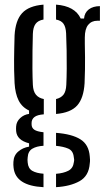

<svg xmlns="http://www.w3.org/2000/svg" viewBox="-20 -626 445 814"><path d="M164.4 167.6Q104.8 164.5 73.3 143.8Q41.8 123.2 37.6 85Q37 79.2 36.6 72.8Q36.3 66.3 36.9 60Q38.3 32.3 57.8 16.1Q77.2 -0.2 103.3 -4.3V-18.4Q51.6 -31.6 48.4 -70.4Q47.7 -77.3 48 -81Q48.3 -84.7 48.4 -90.1Q49.6 -110.3 65.4 -125.2Q81.1 -140.1 103.2 -143.1V-157.5Q73.4 -171.4 59 -200Q44.5 -228.7 41.8 -273.5Q40.4 -304 39.9 -327.7Q39.4 -351.3 39.7 -373.2Q39.9 -395.1 40.4 -419.8Q40.9 -444.4 41.8 -475.9Q45.4 -539.6 73.9 -570.5Q102.4 -601.4 164.4 -606.4V-543.2Q141.1 -539.1 130.7 -524.6Q120.2 -510.1 119.3 -482.3Q118.3 -451.7 117.8 -412.6Q117.3 -373.6 117.5 -334.9Q117.8 -296.3 119.3 -266.2Q120.7 -238.5 132.5 -224.4Q144.2 -210.3 165.7 -206.1V-141.3Q138.2 -139.3 126 -129.8Q113.9 -120.3 113.9 -104.5Q113.9 -103.6 113.9 -102Q113.9 -100.4 113.9 -99Q113.9 -84 125.4 -76.1Q136.9 -68.2 164.4 -65.3V-8Q135.2 -6.3 117.1 4.4Q99 15.1 97.4 41Q96.6 45.9 96.6 51.8Q96.7 57.7 97.4 63.3Q99.5 88.2 117 98.3Q134.6 108.4 164.4 110.5ZM217.6 167.5V110.9Q249.6 108.3 269.9 97.8Q290.1 87.3 293.1 61.7Q294.6 55.8 294.3 50.2Q294.1 44.6 292.6 38.6Q289.7 12.8 269.2 4Q248.8 -4.8 217.6 -7.7V-62.8Q284.9 -57.8 320.9 -35.3Q356.9 -12.8 360.6 37.3Q361.3 43.2 361.6 51Q361.8 58.8 360.6 66.8Q356.9 120.1 317.1 142.2Q277.2 164.2 217.6 167.5ZM217.6 -142.8V-206.1Q238.1 -210.8 248.9 -224.3Q259.7 -237.8 261.1 -266.1Q262.6 -297.7 262.9 -335.4Q263.2 -373 262.5 -411.9Q261.8 -450.7 260.3 -484.8Q258.9 -511.4 249.3 -525.2Q239.8 -539 217.6 -543.1V-606.4Q297.7 -600.4 322.2 -547.4H336.3Q338.3 -572.4 356.5 -586.2Q374.6 -599.9 403.6 -600V-538.1H392.8Q368.1 -538.1 353.9 -520.7Q339.6 -503.4 339.6 -466.6V-441.2Q340.5 -408.1 340.5 -382.4Q340.6 -356.7 340.3 -331.2Q340.1 -305.8 338.6 -273.5Q334.8 -209.8 307.3 -178.9Q279.7 -148 217.6 -142.8Z"/></svg>

Font: Big Shoulders Stencil Text Thin
Style: Regular
Weight: 100
Designer: Patric King
Foundry: XO Type Co
Version: Version 2.001